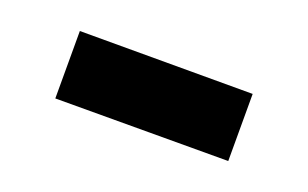

<svg xmlns="http://www.w3.org/2000/svg" viewBox="-32 -400 457 285"><g transform="rotate(20 196.5 -257.0)"><path d="M60 -204V-310.5H333V-204.5Z"/></g></svg>

Font: Public Sans Thin
Style: Bold
Weight: 700
Version: Version 2.001